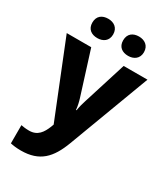

<svg xmlns="http://www.w3.org/2000/svg" viewBox="-239 -867 1065 1215"><g transform="rotate(30 294.0 -259.5)"><path d="M106 -688C106 -640 139 -618 182 -618C223 -618 258 -640 258 -688C258 -737 223 -759 182 -759C139 -759 106 -737 106 -688ZM331 -688C331 -640 364 -618 407 -618C447 -618 483 -640 483 -688C483 -737 447 -759 407 -759C364 -759 331 -737 331 -688ZM-1 -549 217 -6 210 13C190 63 163 105 101 105C78 105 56 102 42 99V232C60 236 84 240 119 240C255 240 319 171 367 43L589 -549H415L316 -234C309 -213 301 -184 297 -157H293C291 -183 284 -213 277 -235L178 -549Z"/></g></svg>

Font: Noto Sans Lao UI ExtBd
Style: Regular
Weight: 800
Designer: Monotype Design Team
Foundry: Monotype Imaging Inc.
Version: Version 2.000